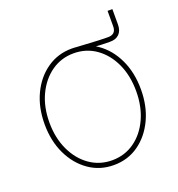

<svg xmlns="http://www.w3.org/2000/svg" viewBox="-120 -738 784 847"><g transform="rotate(-20 272.0 -314.5)"><path d="M272 -517.1V-537.1Q293.5 -536.1 314.5 -534.9Q335.4 -533.7 356.4 -532.5Q377.4 -531.2 398.4 -530.3Q419.4 -529.3 440.4 -529.3Q478 -529.3 478 -566.9V-639.2H500.5V-566.9Q500.5 -538.1 484.9 -522.5Q469.2 -506.8 440.4 -507.3Q398.4 -507.3 356.4 -511Q314.5 -514.6 272 -517.1ZM272.5 9.8Q207 9.8 155.8 -26.1Q104.5 -62 75.2 -123.8Q45.9 -185.5 45.9 -263.7Q45.9 -342.8 75.2 -404.3Q104.5 -465.8 155.8 -501.5Q207 -537.1 272.5 -537.1Q337.9 -537.1 388.9 -501.5Q439.9 -465.8 469 -404.1Q498 -342.3 498 -263.7Q498 -185.5 469 -123.8Q439.9 -62 389.2 -26.1Q338.4 9.8 272.5 9.8ZM272.5 -12.7Q331.5 -12.7 377.4 -45.2Q423.3 -77.6 449.5 -134.5Q475.6 -191.4 475.6 -263.7Q475.6 -336.4 449.5 -393.1Q423.3 -449.7 377.4 -482.2Q331.5 -514.6 272.5 -514.6Q213.9 -514.6 167.7 -481.9Q121.6 -449.2 95 -392.8Q68.4 -336.4 68.4 -263.7Q68.4 -191.4 95 -134.5Q121.6 -77.6 167.7 -45.2Q213.9 -12.7 272.5 -12.7Z"/></g></svg>

Font: Inter 24pt Thin
Style: Regular
Weight: 250
Designer: Rasmus Andersson
Foundry: rsms
Version: Version 4.001;git-66647c0bb